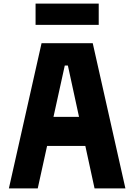

<svg xmlns="http://www.w3.org/2000/svg" viewBox="-20 -1038 740 1058"><path d="M29 0 209 -800H491L671 0H501L354 -677H337L188 0ZM162 -234V-394H538V-234ZM176 -901V-1018H524V-901Z"/></svg>

Font: Martian Mono
Style: Bold
Weight: 700
Designer: Roman Shamin
Foundry: Evil Martians
Version: Version 1.000